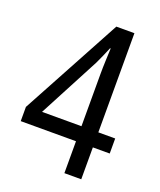

<svg xmlns="http://www.w3.org/2000/svg" viewBox="-134 -804 741 888"><g transform="rotate(20 236.0 -359.5)"><path d="M456 -157H373V0H290V-157H18V-227L284 -719H373V-231H456ZM290 -488Q290 -520 291.5 -555Q293 -590 294 -615H291Q282 -593 272.5 -571.5Q263 -550 254 -531L96 -231H290Z"/></g></svg>

Font: Noto Sans Ethiopic Cond
Style: Regular
Weight: 400
Width: 3
Designer: Monotype Design Team
Foundry: Monotype Imaging Inc.
Version: Version 2.102; ttfautohint (v1.8.4.7-5d5b)